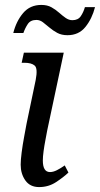

<svg xmlns="http://www.w3.org/2000/svg" viewBox="-20 -750 406 780"><path d="M139 10Q102 10 83 -17Q64 -44 64 -81Q64 -100 68 -131Q72 -162 78 -194Q84 -226 88 -248L125 -425Q134 -472 121 -483.5Q108 -495 79 -495H68L77 -536H239L172 -221Q169 -204 164.5 -181Q160 -158 157 -135.5Q154 -113 154 -98Q154 -51 183 -51Q196 -51 211 -58.5Q226 -66 243 -78L258 -49Q238 -30 207.5 -10Q177 10 139 10ZM254 -607Q230 -607 212.5 -616.5Q195 -626 181 -638Q167 -650 154.5 -659.5Q142 -669 128 -669Q104 -669 93 -652.5Q82 -636 75 -616H34Q46 -664 74 -697Q102 -730 148 -730Q172 -730 189 -720.5Q206 -711 220 -698.5Q234 -686 247 -677Q260 -668 274 -668Q297 -668 308 -684Q319 -700 325 -721H366Q354 -674 327 -640.5Q300 -607 254 -607Z"/></svg>

Font: Noto Serif Condensed
Style: Italic
Weight: 400
Width: 3
Italic angle: -12°
Designer: Monotype Design Team
Foundry: Monotype Imaging Inc.
Version: Version 2.014; ttfautohint (v1.8.4.7-5d5b)